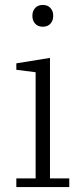

<svg xmlns="http://www.w3.org/2000/svg" viewBox="-20 -756 334 776"><path d="M153 -648Q133 -648 122 -660.5Q111 -673 111 -690V-694Q111 -711 122 -723.5Q133 -736 153 -736Q173 -736 184 -723.5Q195 -711 195 -694V-690Q195 -673 184 -660.5Q173 -648 153 -648ZM46 -35H124V-464L46 -474V-500L182 -522V-35H260V0H46Z"/></svg>

Font: IBM Plex Serif Light
Style: Regular
Weight: 300
Designer: Mike Abbink, Paul van der Laan, Pieter van Rosmalen
Foundry: Bold Monday
Version: Version 3.001